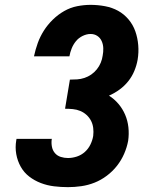

<svg xmlns="http://www.w3.org/2000/svg" viewBox="-20 -763 640 791"><path d="M260 8Q231 8 202.5 4.5Q174 1 148 -9Q122 -19 100.5 -35.5Q79 -52 65.5 -76Q52 -100 47 -128Q42 -156 47 -185Q47 -186 47.5 -187.5Q48 -189 48 -191H194Q194 -190 193.5 -189.5Q193 -189 193 -189Q191 -173 194 -158Q197 -143 206.5 -132Q216 -121 230.5 -116.5Q245 -112 260 -112Q278 -112 296.5 -118Q315 -124 329.5 -137Q344 -150 352.5 -167.5Q361 -185 364 -203Q366 -220 364 -236Q362 -252 355 -265.5Q348 -279 336.5 -289.5Q325 -300 310.5 -306Q296 -312 280 -313.5Q264 -315 248 -315L268 -435Q283 -435 298 -436Q313 -437 328 -442Q343 -447 356 -456Q369 -465 379 -477.5Q389 -490 395 -504.5Q401 -519 403 -534Q406 -549 405.5 -564.5Q405 -580 399 -593.5Q393 -607 381 -615Q369 -623 353 -623Q337 -623 320.5 -615Q304 -607 293 -593.5Q282 -580 275.5 -564Q269 -548 266 -531H120Q126 -559 135.5 -585.5Q145 -612 160.5 -636.5Q176 -661 197.5 -682Q219 -703 244.5 -717.5Q270 -732 298 -737.5Q326 -743 353 -743Q383 -743 412.5 -737.5Q442 -732 466.5 -718.5Q491 -705 509.5 -683Q528 -661 537.5 -634Q547 -607 549.5 -577Q552 -547 547 -517Q543 -494 533.5 -471Q524 -448 508.5 -428.5Q493 -409 472.5 -394Q452 -379 429 -369Q451 -355 468 -335Q485 -315 495.5 -290.5Q506 -266 509 -238.5Q512 -211 508 -183Q503 -156 491.5 -129.5Q480 -103 462 -80Q444 -57 420 -39Q396 -21 369.5 -10.5Q343 0 315 4Q287 8 260 8Z"/></svg>

Font: Iosevka Curly Slab HvEx
Style: Italic
Weight: 900
Width: 7
Italic angle: -9°
Monospace: yes
Designer: Belleve Invis
Foundry: Belleve Invis
Version: Version 11.1.0; ttfautohint (v1.8.3)